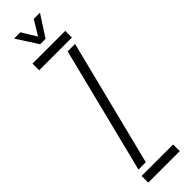

<svg xmlns="http://www.w3.org/2000/svg" viewBox="-322 -936 925 925"><g transform="rotate(-45 140.0 -474.0)"><path d="M23 0V-45.5H237.5V0ZM34 -754.5V-800H257V-754.5ZM34 -78 195.5 -722H246L84 -78ZM126 -840 56.5 -948H99.5L145 -873L190.5 -948H233L163 -840Z"/></g></svg>

Font: Big Shoulders Stencil Text ExtraLight
Style: Regular
Weight: 250
Version: Version 2.001